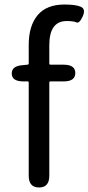

<svg xmlns="http://www.w3.org/2000/svg" viewBox="-20 -829 391 849"><path d="M153 0Q107 0 107 -52V-464Q107 -469 102 -469H84Q33 -469 32 -503Q31 -538 82 -541L101 -543Q107 -543 107 -549V-630Q107 -715 146.5 -762Q186 -809 265 -809Q315 -809 337.5 -799Q360 -789 346 -757Q331 -724 318 -730Q305 -736 275 -736Q198 -736 198 -629V-548Q198 -543 203 -543H261Q313 -543 313 -506Q313 -469 261 -469H203Q198 -469 198 -464V-52Q198 0 153 0Z"/></svg>

Font: Resource Han Rounded KR
Style: Regular
Weight: 400
Designer: Cyano Hao (round all glyphs); Ryoko NISHIZUKA 西塚涼子 (kana, bopomofo & ideographs); Paul D. Hunt (Latin, Greek & Cyrillic)
Foundry: Cyano Hao
Version: 0.990